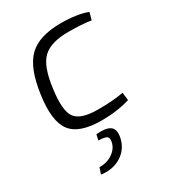

<svg xmlns="http://www.w3.org/2000/svg" viewBox="-179 -595 840 933"><g transform="rotate(-30 240.5 -128.5)"><path d="M401 -54 406 -10Q334 12 247 12Q121 12 76.5 -47Q32 -106 52 -245Q71 -384 129 -440.5Q187 -497 310 -497Q399 -497 458 -475L447 -434Q394 -442 320 -442Q222 -442 177.5 -400Q133 -358 118 -240Q102 -123 132 -83Q162 -43 257 -43Q342 -43 401 -54ZM183 88 190 57Q243 52 266.5 67.5Q290 83 283 125Q273 183 225.5 215Q178 247 111 238L123 203Q166 204 198 181.5Q230 159 236 124Q239 103 228.5 96Q218 89 183 88Z"/></g></svg>

Font: Exo 2.0 Light
Style: Italic
Weight: 300
Italic angle: -8°
Designer: Natanael Gama
Version: Version 1.001;PS 001.001;hotconv 1.0.70;makeotf.lib2.5.58329